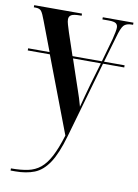

<svg xmlns="http://www.w3.org/2000/svg" viewBox="-86 -594 636 882"><g transform="rotate(10 232.0 -152.5)"><path d="M26 221Q72 221 105 214Q138 207 162.5 187Q187 167 207 129Q227 91 246 29L111 -326H8V-336H108L56 -473Q44 -506 36 -516Q28 -526 9 -526H1V-536H224V-526H217Q187 -526 176 -519.5Q165 -513 165 -499Q165 -489 169.5 -474Q174 -459 180 -440L215 -336H352L383 -446Q393 -486 393 -500Q393 -513 384.5 -519.5Q376 -526 350 -526H321V-536H464V-526H459Q432 -526 420.5 -513Q409 -500 397 -456L362 -336H458V-326H359L257 30Q233 114 204 157.5Q175 201 137 216Q99 231 48 231H26ZM250 -234Q260 -204 266.5 -185.5Q273 -167 278 -151Q283 -135 289 -113Q295 -137 303 -166Q311 -195 319 -224L349 -326H219Z"/></g></svg>

Font: Noto Serif Display ExtraCondensed SemiBold
Style: Regular
Weight: 600
Width: 2
Designer: Monotype Design Team
Foundry: Monotype Imaging Inc.
Version: Version 2.009